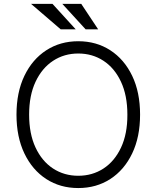

<svg xmlns="http://www.w3.org/2000/svg" viewBox="-20 -947 797 977"><path d="M692.8 -363.6Q692.8 -250 652.5 -166Q612.2 -82 541.2 -36Q470.2 9.9 378.2 9.9Q286.2 9.9 215.4 -36Q144.5 -82 104.2 -166Q63.9 -250 63.9 -363.6Q63.9 -477.3 104.2 -561.3Q144.5 -645.2 215.6 -691.2Q286.6 -737.2 378.2 -737.2Q470.2 -737.2 541.2 -691.2Q612.2 -645.2 652.5 -561.4Q692.8 -477.6 692.8 -363.6ZM628.2 -363.6Q628.2 -461.6 595.5 -531.2Q562.9 -600.9 506.4 -637.8Q449.9 -674.7 378.2 -674.7Q306.8 -674.7 250.4 -637.8Q193.9 -600.9 161 -531.2Q128.2 -461.6 128.2 -363.6Q128.2 -266.3 160.7 -196.6Q193.2 -126.8 249.8 -89.7Q306.5 -52.6 378.2 -52.6Q449.9 -52.6 506.6 -89.5Q563.2 -126.4 595.9 -196.2Q628.6 -266 628.2 -363.6ZM365.1 -797.9H288.7L138.1 -927.2H247.2ZM479.4 -797.9H415.5L297.2 -927.2H393.5Z"/></svg>

Font: Inter UI Light
Style: Regular
Weight: 300
Designer: Rasmus Andersson
Foundry: rsms
Version: 3.2;8d6f07862